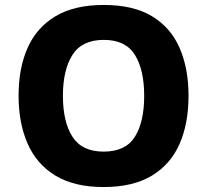

<svg xmlns="http://www.w3.org/2000/svg" viewBox="-20 -745 836 775"><path d="M741 -358Q741 -247 705 -164.5Q669 -82 593 -36Q517 10 398 10Q280 10 204 -36Q128 -82 91.5 -165Q55 -248 55 -359Q55 -470 91.5 -552Q128 -634 204 -679.5Q280 -725 399 -725Q518 -725 593.5 -679.5Q669 -634 705 -551.5Q741 -469 741 -358ZM234 -358Q234 -253 272.5 -193Q311 -133 398 -133Q487 -133 524.5 -193Q562 -253 562 -358Q562 -463 524.5 -523.5Q487 -584 399 -584Q311 -584 272.5 -523.5Q234 -463 234 -358Z"/></svg>

Font: Noto Sans Gurmukhi UI ExtraBold
Style: Regular
Weight: 800
Designer: Jelle Bosma - Monotype Design Team
Foundry: Monotype Imaging Inc.
Version: Version 2.004; ttfautohint (v1.8.4.7-5d5b)